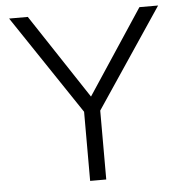

<svg xmlns="http://www.w3.org/2000/svg" viewBox="-52 -770 775 819"><g transform="rotate(-5 335.5 -360.0)"><path d="M301 -296 17 -720H97L336 -358L575 -720H655L370 -295V0H301Z"/></g></svg>

Font: Aspekta 300
Style: Regular
Weight: 300
Designer: Ivo Dolenc
Version: Version 2.000